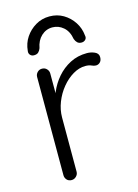

<svg xmlns="http://www.w3.org/2000/svg" viewBox="-111 -784 608 846"><g transform="rotate(-15 192.5 -361.0)"><path d="M109 0Q95 0 87 -9Q79 -18 79 -30V-478Q79 -490 87.5 -499Q96 -508 109 -508Q122 -508 130.5 -499Q139 -490 139 -478V-328L124 -325Q127 -360 141.5 -394.5Q156 -429 181 -458Q206 -487 240.5 -505Q275 -523 318 -523Q336 -523 353 -515.5Q370 -508 370 -491Q370 -476 362 -468Q354 -460 343 -460Q334 -460 323.5 -465Q313 -470 296 -470Q268 -470 240 -453.5Q212 -437 189 -409Q166 -381 152.5 -346.5Q139 -312 139 -277V-30Q139 -18 130 -9Q121 0 109 0ZM200 -722Q235 -722 263 -705.5Q291 -689 309 -661.5Q327 -634 330 -601Q333 -589 326 -581.5Q319 -574 308 -574Q296 -574 289 -580.5Q282 -587 278 -598Q272 -634 250 -653Q228 -672 200 -672Q171 -672 149.5 -652Q128 -632 122 -598Q118 -587 111 -580.5Q104 -574 91 -574Q80 -574 73.5 -581.5Q67 -589 69 -600Q72 -634 90 -661Q108 -688 136.5 -705Q165 -722 200 -722Z"/></g></svg>

Font: Quicksand Light
Style: Regular
Weight: 400
Version: Version 3.004